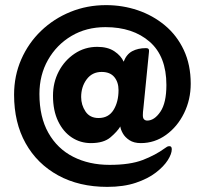

<svg xmlns="http://www.w3.org/2000/svg" viewBox="-20 -588 799 750"><path d="M450 -94Q438 -74 411.5 -51.5Q385 -29 335 -29Q294 -29 260.5 -51Q227 -73 207 -114.5Q187 -156 187 -214Q187 -266 209.5 -309Q232 -352 271.5 -378.5Q311 -405 360 -405Q401 -405 427 -387.5Q453 -370 463 -347Q474 -376 496.5 -388Q519 -400 550 -400H551Q564 -400 562 -386L540 -164Q539 -158 538.5 -150.5Q538 -143 538 -138Q538 -126 543 -121.5Q548 -117 555 -117Q583 -117 606.5 -151.5Q630 -186 630 -256Q630 -368 564.5 -425Q499 -482 392 -482Q317 -482 259 -447.5Q201 -413 167.5 -354Q134 -295 134 -221Q134 -131 169 -69Q204 -7 266 24.5Q328 56 408 56Q488 56 537.5 37Q587 18 624 -9Q629 -13 633 -15Q637 -17 642 -17Q651 -17 651 -5Q651 13 635.5 37.5Q620 62 589 86Q558 110 510.5 126Q463 142 399 142Q289 142 207 97Q125 52 80 -28.5Q35 -109 35 -218Q35 -292 63 -356Q91 -420 140.5 -467.5Q190 -515 255 -541.5Q320 -568 394 -568Q459 -568 518 -548Q577 -528 624 -489Q671 -450 698 -392.5Q725 -335 725 -261Q725 -199 699 -146Q673 -93 628.5 -61Q584 -29 530 -29Q503 -29 485.5 -40.5Q468 -52 459.5 -67.5Q451 -83 450 -94ZM365 -127Q404 -127 423.5 -158.5Q443 -190 443 -236Q443 -267 426.5 -287Q410 -307 377 -307Q340 -307 318.5 -278Q297 -249 297 -209Q297 -178 314 -152.5Q331 -127 365 -127Z"/></svg>

Font: Zain ExtraBold
Style: Regular
Weight: 800
Designer: Zain,Boutros
Foundry: Mobile Telecommunications Company (Zain), 2024
Version: Version 1.50; ttfautohint (v1.8.4)